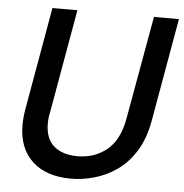

<svg xmlns="http://www.w3.org/2000/svg" viewBox="-51 -750 779 812"><g transform="rotate(5 338.0 -344.0)"><path d="M280 12Q174 12 115 -43Q56 -98 56 -196Q56 -227 62 -263L139 -700H245L168 -263Q165 -250 163.5 -237.5Q162 -225 162 -213Q162 -147 199 -116Q236 -85 299 -85Q372 -85 424 -128Q476 -171 492 -263L570 -700H676L599 -263Q585 -184 551.5 -131Q518 -78 473 -47Q428 -16 378 -2Q328 12 280 12Z"/></g></svg>

Font: Rethink Sans Medium
Style: Italic
Weight: 500
Italic angle: -10°
Designer: The Rethink Sans project authors (Hans Thiessen). DM Sans designed by Colophon Foundry.
Foundry: Rethink Communications LLC
Version: Version 1.001